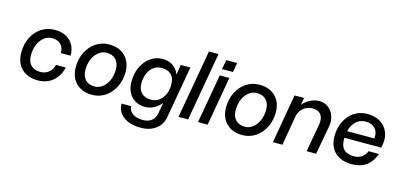

<svg xmlns="http://www.w3.org/2000/svg" viewBox="-77 -1196 3915 1892"><g transform="rotate(15 1880.5 -250.0)"><path d="M81 -211Q81 -299 115.5 -367.5Q150 -436 209.5 -474.5Q269 -513 345 -513Q446 -513 502.5 -456.5Q559 -400 559 -307H460Q460 -363 428.5 -395Q397 -427 339 -427Q294 -427 258 -398.5Q222 -370 201 -321.5Q180 -273 180 -212Q180 -145 214 -110Q248 -75 312 -75Q361 -75 396.5 -104Q432 -133 443 -182H543Q523 -91 460 -39.5Q397 12 306 12Q238 12 187 -15.5Q136 -43 108.5 -93Q81 -143 81 -211Z M637 -212Q637 -298 671.5 -366Q706 -434 766 -473.5Q826 -513 901 -513Q968 -513 1018 -486Q1068 -459 1096 -409Q1124 -359 1124 -292Q1124 -206 1089 -137Q1054 -68 994.5 -28.5Q935 11 860 11Q792 11 742 -16.5Q692 -44 664.5 -94Q637 -144 637 -212ZM1025 -291Q1025 -356 991 -391.5Q957 -427 896 -427Q853 -427 816.5 -399.5Q780 -372 758 -323.5Q736 -275 736 -212Q736 -147 770 -111Q804 -75 865 -75Q908 -75 944.5 -103Q981 -131 1003 -179.5Q1025 -228 1025 -291Z M1729 -500 1636 31Q1623 108 1562 154Q1501 200 1410 200Q1299 200 1232.5 151Q1166 102 1166 19H1265Q1265 65 1304.5 93Q1344 121 1411 121Q1465 121 1499 93Q1533 65 1541 18L1561 -94Q1529 -54 1487 -31.5Q1445 -9 1396 -9Q1338 -9 1294.5 -35Q1251 -61 1227.5 -108Q1204 -155 1204 -218Q1204 -300 1235.5 -366.5Q1267 -433 1321.5 -472Q1376 -511 1444 -511Q1506 -511 1550 -481.5Q1594 -452 1614 -398L1631 -500ZM1303 -225Q1303 -162 1338 -127.5Q1373 -93 1435 -93Q1489 -93 1528 -127.5Q1567 -162 1583 -220L1590 -263Q1591 -277 1591 -291Q1591 -354 1556.5 -388.5Q1522 -423 1460 -423Q1413 -423 1378 -398Q1343 -373 1323 -328.5Q1303 -284 1303 -225Z M1865 -700H1963L1840 0H1742Z M2052 -662H2163L2146 -566H2034ZM2029 -500H2127L2039 0H1941Z M2170 -212Q2170 -298 2204.5 -366Q2239 -434 2299 -473.5Q2359 -513 2434 -513Q2501 -513 2551 -486Q2601 -459 2629 -409Q2657 -359 2657 -292Q2657 -206 2622 -137Q2587 -68 2527.5 -28.5Q2468 11 2393 11Q2325 11 2275 -16.5Q2225 -44 2197.5 -94Q2170 -144 2170 -212ZM2558 -291Q2558 -356 2524 -391.5Q2490 -427 2429 -427Q2386 -427 2349.5 -399.5Q2313 -372 2291 -323.5Q2269 -275 2269 -212Q2269 -147 2303 -111Q2337 -75 2398 -75Q2441 -75 2477.5 -103Q2514 -131 2536 -179.5Q2558 -228 2558 -291Z M2792 -500H2889L2876 -427Q2909 -466 2953 -488Q2997 -510 3044 -510Q3098 -510 3136.5 -480Q3175 -450 3192.5 -401Q3210 -352 3200 -296L3146 0H3049L3100 -285Q3111 -349 3084 -386Q3057 -423 3000 -423Q2946 -423 2907.5 -392.5Q2869 -362 2855 -308L2802 0H2705Z M3276 -214Q3276 -296 3308 -363.5Q3340 -431 3398.5 -470.5Q3457 -510 3535 -510Q3614 -510 3668 -476Q3722 -442 3745.5 -384Q3769 -326 3756 -255L3751 -224H3375Q3374 -217 3374 -209Q3374 -72 3510 -72Q3604 -72 3639 -158H3745Q3685 9 3511 9Q3401 9 3338.5 -50Q3276 -109 3276 -214ZM3539 -433Q3481 -433 3440.5 -396.5Q3400 -360 3384 -294H3661Q3669 -356 3634.5 -394.5Q3600 -433 3539 -433Z"/></g></svg>

Font: Overused Grotesk Medium
Style: Italic
Weight: 500
Italic angle: -10°
Version: Version 0.003